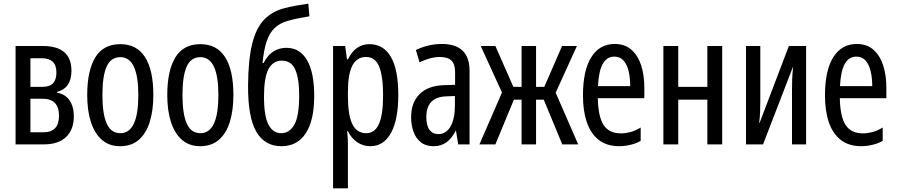

<svg xmlns="http://www.w3.org/2000/svg" viewBox="-20 -788 4897 1048"><path d="M65 0V-537H213Q370 -537 370 -402Q370 -307 291 -286V-282Q335 -275 359 -241Q383 -207 383 -153Q383 -81 341 -40.5Q299 0 220 0ZM146 -314H213Q288 -314 288 -392Q288 -470 209 -470H146ZM146 -66H217Q302 -66 302 -156Q302 -249 213 -249H146Z M635 10Q576 10 536 -25Q496 -60 476 -122.5Q456 -185 456 -269Q456 -402 500 -474.5Q544 -547 637 -547Q726 -547 771.5 -476.5Q817 -406 817 -269Q817 -186 797.5 -123Q778 -60 738 -25Q698 10 635 10ZM637 -61Q735 -61 735 -269Q735 -476 637 -476Q585 -476 562 -424.5Q539 -373 539 -269Q539 -166 562.5 -113.5Q586 -61 637 -61Z M1072 10Q1013 10 973 -25Q933 -60 913 -122.5Q893 -185 893 -269Q893 -402 937 -474.5Q981 -547 1074 -547Q1163 -547 1208.5 -476.5Q1254 -406 1254 -269Q1254 -186 1234.5 -123Q1215 -60 1175 -25Q1135 10 1072 10ZM1074 -61Q1172 -61 1172 -269Q1172 -476 1074 -476Q1022 -476 999 -424.5Q976 -373 976 -269Q976 -166 999.5 -113.5Q1023 -61 1074 -61Z M1516 10Q1425 10 1379 -69Q1333 -148 1334 -322Q1335 -460 1356 -547Q1377 -634 1421.5 -680.5Q1466 -727 1535 -744Q1562 -751 1594.5 -757Q1627 -763 1663 -768L1669 -699Q1634 -693 1606 -687.5Q1578 -682 1550 -674Q1506 -661 1478.5 -634.5Q1451 -608 1435.5 -562Q1420 -516 1413 -444H1419Q1441 -488 1473 -507.5Q1505 -527 1543 -527Q1617 -527 1656.5 -458.5Q1696 -390 1695 -259Q1694 -128 1648 -59Q1602 10 1516 10ZM1514 -61Q1560 -61 1586 -106.5Q1612 -152 1613 -258Q1614 -355 1592.5 -406Q1571 -457 1518 -457Q1470 -457 1445.5 -411Q1421 -365 1421 -261Q1421 -152 1446 -106.5Q1471 -61 1514 -61Z M1798 240V-537H1864L1874 -464H1879Q1901 -508 1930.5 -527.5Q1960 -547 1996 -547Q2073 -547 2113.5 -477.5Q2154 -408 2154 -269Q2154 -136 2114.5 -63Q2075 10 2001 10Q1962 10 1930 -11.5Q1898 -33 1879 -72H1875Q1877 -51 1878 -33Q1879 -15 1879 0V240ZM1979 -61Q2026 -61 2048.5 -111.5Q2071 -162 2071 -268Q2071 -372 2049.5 -424.5Q2028 -477 1978 -477Q1928 -477 1903.5 -430.5Q1879 -384 1879 -285V-265Q1879 -159 1903.5 -110Q1928 -61 1979 -61Z M2346 10Q2304 10 2277 -11.5Q2250 -33 2237 -69Q2224 -105 2224 -148Q2224 -228 2270 -274Q2316 -320 2401 -323L2464 -325V-394Q2464 -438 2444 -457.5Q2424 -477 2381 -477Q2331 -477 2270 -448L2250 -515Q2318 -548 2392 -548Q2543 -548 2543 -401V0H2481L2469 -74H2467Q2446 -32 2416.5 -11Q2387 10 2346 10ZM2373 -56Q2415 -56 2439 -97.5Q2463 -139 2463 -212V-264L2415 -262Q2307 -258 2307 -149Q2307 -102 2324.5 -79Q2342 -56 2373 -56Z M2597 0 2720 -283 2604 -537H2684L2782 -314H2827V-537H2906V-314H2951L3048 -537H3129L3013 -282L3136 0H3049L2948 -244H2906V0H2827V-244H2785L2684 0Z M3360 10Q3292 10 3248 -24.5Q3204 -59 3183 -121Q3162 -183 3162 -266Q3162 -404 3207.5 -476Q3253 -548 3335 -548Q3391 -548 3426.5 -516.5Q3462 -485 3479.5 -431.5Q3497 -378 3497 -310V-252H3243Q3245 -152 3274.5 -106Q3304 -60 3370 -60Q3393 -60 3420.5 -67Q3448 -74 3477 -92V-19Q3453 -5 3421 2.5Q3389 10 3360 10ZM3244 -318H3420Q3420 -362 3411.5 -398.5Q3403 -435 3384 -457Q3365 -479 3333 -479Q3293 -479 3270.5 -440Q3248 -401 3244 -318Z M3601 0V-537H3682V-314H3841V-537H3922V0H3841V-244H3682V0Z M4052 0V-537H4130V-239Q4130 -209 4129 -180.5Q4128 -152 4124 -117H4126L4286 -537H4380V0H4303V-298Q4303 -328 4304 -357Q4305 -386 4309 -420H4307L4145 0Z M4681 10Q4613 10 4569 -24.5Q4525 -59 4504 -121Q4483 -183 4483 -266Q4483 -404 4528.5 -476Q4574 -548 4656 -548Q4712 -548 4747.5 -516.5Q4783 -485 4800.5 -431.5Q4818 -378 4818 -310V-252H4564Q4566 -152 4595.5 -106Q4625 -60 4691 -60Q4714 -60 4741.5 -67Q4769 -74 4798 -92V-19Q4774 -5 4742 2.5Q4710 10 4681 10ZM4565 -318H4741Q4741 -362 4732.5 -398.5Q4724 -435 4705 -457Q4686 -479 4654 -479Q4614 -479 4591.5 -440Q4569 -401 4565 -318Z"/></svg>

Font: Noto Sans ExtraCondensed
Style: Regular
Weight: 400
Width: 2
Designer: Monotype Design Team
Foundry: Monotype Imaging Inc.
Version: Version 2.013; ttfautohint (v1.8.4.7-5d5b)